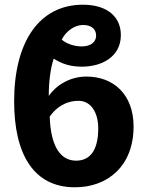

<svg xmlns="http://www.w3.org/2000/svg" viewBox="-20 -785 628 815"><path d="M208 -536C243 -514 278 -502 328 -502C412 -502 493 -544 493 -636C493 -713 436 -765 332 -765C147 -765 40 -608 40 -355C40 -130 123 10 298 10C438 10 547 -81 547 -248C547 -385 461 -460 347 -460C274 -460 217 -421 187 -378C187 -438 194 -494 208 -536ZM333 -679C368 -679 388 -661 388 -634C388 -608 367 -588 327 -588C296 -588 262 -599 242 -617C261 -654 297 -679 333 -679ZM303 -103C233 -103 195 -170 191 -290C216 -326 256 -357 314 -357C364 -357 397 -310 397 -240C397 -151 365 -103 303 -103Z"/></svg>

Font: Noto Sans Display
Style: Bold
Weight: 700
Designer: Monotype Design Team
Foundry: Monotype Imaging Inc.
Version: Version 1.900